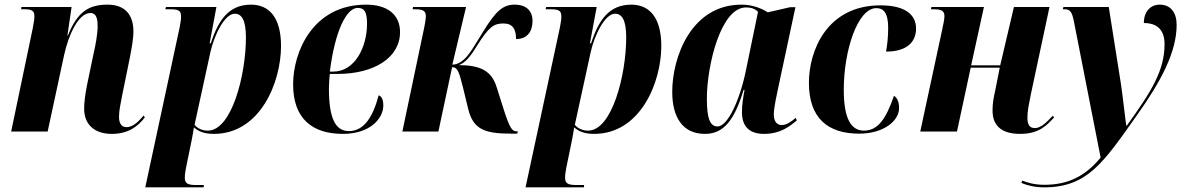

<svg xmlns="http://www.w3.org/2000/svg" viewBox="-20 -566 5094 826"><path d="M461 10C533 10 574 -23 603 -61L598 -69C581 -50 556 -19 524 -19C504 -19 492 -34 492 -63C492 -91 499 -121 506 -158L538 -315C545 -351 554 -397 554 -431C554 -493 526 -546 443 -546C361 -546 313 -515 272 -413H270L288 -536H72L71 -526H89C123 -526 128 -514 128 -495C128 -482 124 -462 121 -445L28 0H185L256 -330C274 -412 316 -510 369 -510C398 -510 400 -477 400 -452C400 -419 390 -367 384 -342L355 -203C346 -158 342 -124 342 -98C342 -31 386 10 461 10Z M753 -449 605 240H856L857 230H826C788 230 775 224 775 198C775 188 776 178 780 157L805 35C809 13 812 -1 814 -18C835 0 859 10 900 10C1100 10 1189 -213 1189 -368C1189 -493 1136 -546 1060 -546C966 -546 920 -482 887 -380H882L911 -536H694L691 -526H716C754 -526 759 -516 759 -492C759 -482 756 -467 753 -449ZM874 -4C850 -4 829 -14 817 -29L885 -341C902 -417 947 -507 990 -507C1019 -507 1038 -481 1038 -405C1038 -244 977 -4 874 -4Z M1455 10C1573 10 1629 -57 1629 -112C1629 -141 1620 -152 1609 -156C1585 -65 1547 -2 1481 -2C1427 -2 1395 -49 1395 -185C1395 -196 1397 -236 1399 -248H1433C1588 -248 1701 -317 1701 -428C1701 -502 1648 -546 1555 -546C1326 -546 1241 -343 1241 -203C1241 -56 1323 10 1455 10ZM1414 -258H1399C1421 -432 1470 -532 1519 -532C1548 -532 1559 -514 1559 -464C1559 -364 1507 -258 1414 -258Z M2181 9H2205L2208 -1H2201C2183 -1 2172 -18 2148 -92L2117 -190C2095 -261 2049 -285 1954 -286C1979 -294 2004 -322 2032 -369C2084 -452 2105 -465 2146 -465C2185 -465 2200 -442 2200 -398C2250 -398 2271 -432 2271 -477C2271 -511 2252 -546 2194 -546C2144 -546 2113 -519 2058 -429C2023 -373 2003 -336 1979 -313C1962 -297 1945 -288 1926 -288L1985 -536H1757L1755 -526H1769C1805 -526 1812 -515 1812 -496C1812 -487 1809 -465 1802 -433L1711 0H1866L1925 -277C1949 -277 1955 -256 1972 -189L1994 -98C2016 -8 2066 9 2181 9Z M2389 -449 2241 240H2492L2493 230H2462C2424 230 2411 224 2411 198C2411 188 2412 178 2416 157L2441 35C2445 13 2448 -1 2450 -18C2471 0 2495 10 2536 10C2736 10 2825 -213 2825 -368C2825 -493 2772 -546 2696 -546C2602 -546 2556 -482 2523 -380H2518L2547 -536H2330L2327 -526H2352C2390 -526 2395 -516 2395 -492C2395 -482 2392 -467 2389 -449ZM2510 -4C2486 -4 2465 -14 2453 -29L2521 -341C2538 -417 2583 -507 2626 -507C2655 -507 2674 -481 2674 -405C2674 -244 2613 -4 2510 -4Z M3013 10C3093 10 3139 -48 3179 -179H3183C3177 -145 3172 -119 3172 -83C3172 -19 3207 10 3267 10C3338 10 3378 -23 3408 -48L3403 -59C3385 -43 3364 -28 3343 -28C3322 -28 3309 -44 3309 -74C3309 -104 3322 -159 3327 -184L3402 -535H3379L3283 -513C3258 -529 3219 -546 3170 -546C2953 -546 2872 -319 2872 -171C2872 -61 2917 10 3013 10ZM3067 -22C3036 -22 3021 -53 3021 -141C3021 -285 3081 -534 3189 -534C3208 -534 3227 -530 3241 -515L3189 -263C3163 -136 3111 -22 3067 -22Z M3676 9C3783 9 3848 -47 3848 -101C3848 -132 3837 -147 3826 -154C3792 -55 3757 -4 3697 -4C3641 -4 3610 -56 3610 -180C3610 -350 3670 -531 3750 -531C3781 -531 3801 -511 3801 -446C3801 -407 3797 -373 3792 -344C3890 -344 3921 -393 3921 -443C3921 -498 3881 -543 3768 -543C3536 -543 3460 -346 3460 -210C3460 -57 3542 9 3676 9Z M4369 10C4453 10 4486 -30 4515 -61L4509 -68C4486 -44 4460 -15 4432 -15C4408 -15 4400 -31 4400 -61C4400 -89 4407 -121 4415 -161L4495 -536H4342L4283 -285H4158L4213 -536H3987L3985 -526H3999C4036 -526 4043 -515 4043 -496C4043 -481 4038 -462 4032 -432L3939 0H4097L4156 -275H4281L4261 -174C4254 -145 4250 -118 4250 -91C4250 -34 4279 10 4369 10Z M4472 240C4659 240 4728 132 4871 -70C4977 -219 5042 -344 5042 -459C5042 -510 5018 -546 4969 -546C4931 -546 4901 -518 4901 -467C4940 -467 4990 -453 4990 -376C4990 -263 4934 -173 4828 -26H4825C4820 -62 4810 -155 4802 -207L4750 -536H4555L4552 -526H4561C4584 -526 4592 -514 4600 -474L4715 112C4649 192 4575 229 4473 229C4428 229 4399 219 4378 211L4374 221C4399 232 4434 240 4472 240Z"/></svg>

Font: Noto Serif Display Condensed ExtraBold
Style: Italic
Weight: 800
Width: 3
Italic angle: -12°
Designer: Monotype Design Team
Foundry: Monotype Imaging Inc.
Version: Version 2.009